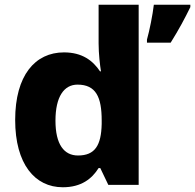

<svg xmlns="http://www.w3.org/2000/svg" viewBox="-20 -780 823 810"><path d="M245 10C323 10 368 -26 396 -71H403L437 0H565V-760H396V-597C396 -553 402 -503 406 -479H402C372 -524 327 -559 250 -559C128 -559 44 -462 44 -274C44 -88 127 10 245 10ZM783 -750V-760H629C624 -717 611 -652 600 -613V-600H700C735 -656 760 -703 783 -750ZM309 -124C250 -124 214 -171 214 -271C214 -372 250 -423 307 -423C385 -423 409 -370 409 -272V-257C407 -167 381 -124 309 -124Z"/></svg>

Font: Noto Sans Bengali UI ExtraBold
Style: Regular
Weight: 800
Designer: Jelle Bosma - Monotype Design Team
Foundry: Monotype Imaging Inc.
Version: Version 2.003